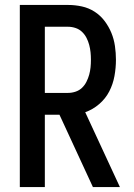

<svg xmlns="http://www.w3.org/2000/svg" viewBox="-20 -755 540 775"><path d="M60 0V-735H255Q283 -735 310.5 -729Q338 -723 361.5 -708Q385 -693 402 -670.5Q419 -648 429.5 -622.5Q440 -597 444 -569Q448 -541 448 -514Q448 -481 442 -448Q436 -415 421 -386Q406 -357 380.5 -335Q355 -313 324 -302L464 0H355L220 -292H161V0ZM161 -380H255Q270 -380 285 -385Q300 -390 311 -400.5Q322 -411 329 -425Q336 -439 340 -453.5Q344 -468 345.5 -483Q347 -498 347 -514Q347 -529 345.5 -544Q344 -559 340 -574Q336 -589 329 -602.5Q322 -616 311 -626.5Q300 -637 285 -642Q270 -647 255 -647H161Z"/></svg>

Font: Iosevka Term Semibold
Style: Regular
Weight: 600
Monospace: yes
Designer: Belleve Invis
Foundry: Belleve Invis
Version: Version 31.4.0